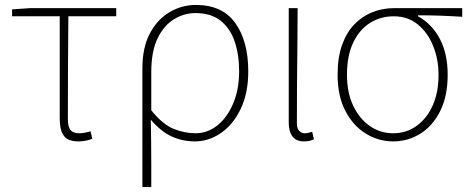

<svg xmlns="http://www.w3.org/2000/svg" viewBox="-20 -560 1906 778"><path d="M298 13Q270 13 253.5 3.5Q237 -6 229.5 -27Q222 -48 222 -81V-494H29V-522L101 -527H451V-494H257Q256 -388 255.5 -284Q255 -180 255 -75Q255 -47 265.5 -33.5Q276 -20 301 -20Q313 -20 325 -22.5Q337 -25 347 -28L354 2Q346 6 330.5 9.5Q315 13 298 13Z M557 198V-283Q557 -368 587.5 -425Q618 -482 667.5 -511Q717 -540 774 -540Q881 -540 933.5 -466.5Q986 -393 986 -271Q986 -182 955 -118Q924 -54 874.5 -20.5Q825 13 770 13Q721 13 677 -6.5Q633 -26 591 -75Q592 -22 592.5 19.5Q593 61 593 103Q593 145 593 198ZM772 -20Q821 -20 861 -52Q901 -84 925 -141Q949 -198 949 -271Q949 -338 931 -391.5Q913 -445 874 -476Q835 -507 772 -507Q726 -507 685 -482Q644 -457 618.5 -404.5Q593 -352 593 -268V-113Q640 -55 684.5 -37.5Q729 -20 772 -20Z M1211 13Q1192 13 1178.5 5Q1165 -3 1157.5 -20.5Q1150 -38 1150 -66V-527H1186Q1186 -448 1185 -370.5Q1184 -293 1183.5 -215.5Q1183 -138 1183 -59Q1183 -40 1192 -30Q1201 -20 1214 -20Q1222 -20 1228.5 -21.5Q1235 -23 1245 -26L1252 4Q1245 8 1235 10.5Q1225 13 1211 13Z M1573 13Q1514 13 1462.5 -18.5Q1411 -50 1379.5 -110.5Q1348 -171 1348 -257Q1348 -328 1366.5 -379Q1385 -430 1417 -462.5Q1449 -495 1490 -511Q1531 -527 1576 -527H1853V-492Q1807 -495 1763.5 -496.5Q1720 -498 1674 -498V-494Q1730 -463 1762 -403Q1794 -343 1794 -257Q1794 -171 1764 -110.5Q1734 -50 1683.5 -18.5Q1633 13 1573 13ZM1573 -20Q1626 -20 1667.5 -49.5Q1709 -79 1733 -132Q1757 -185 1757 -257Q1757 -319 1735.5 -373Q1714 -427 1673.5 -460.5Q1633 -494 1575 -494Q1523 -494 1480 -467.5Q1437 -441 1411.5 -388Q1386 -335 1386 -257Q1386 -185 1411 -132Q1436 -79 1478.5 -49.5Q1521 -20 1573 -20Z"/></svg>

Font: Noto Sans SC Thin
Style: Regular
Weight: 100
Designer: Ryoko NISHIZUKA 西塚涼子 (kana, bopomofo & ideographs); Paul D. Hunt (Latin, Greek & Cyrillic); Sandoll Communications 산돌커뮤니
Foundry: Adobe
Version: Version 2.004-H2;hotconv 1.0.118;makeotfexe 2.5.65603